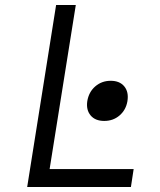

<svg xmlns="http://www.w3.org/2000/svg" viewBox="-20 -750 640 770"><path d="M89 0 205 -730H284L179 -72H516L505 0ZM398 -265Q362 -265 343.5 -287Q325 -309 330 -344Q336 -381 362 -403.5Q388 -426 424 -426Q460 -426 478.5 -403.5Q497 -381 491 -344Q485 -309 459.5 -287Q434 -265 398 -265Z"/></svg>

Font: JetBrains Mono NL Light
Style: Italic
Weight: 300
Italic angle: -9°
Designer: Philipp Nurullin, Konstantin Bulenkov
Foundry: JetBrains
Version: Version 2.304; ttfautohint (v1.8.4.7-5d5b)